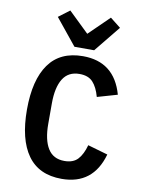

<svg xmlns="http://www.w3.org/2000/svg" viewBox="-103 -1029 845 1113"><g transform="rotate(10 320.0 -473.0)"><path d="M71 -349Q71 -524 137.5 -617Q204 -710 338 -710Q523 -710 575 -525L457 -491Q442 -546 415 -575.5Q388 -605 336 -605Q270 -605 238.5 -554Q207 -503 207 -409V-289Q207 -195 238.5 -144Q270 -93 336 -93Q388 -93 415 -122.5Q442 -152 457 -207L575 -173Q523 12 338 12Q204 12 137.5 -81Q71 -174 71 -349ZM279 -755 154 -909 219 -958 339 -842 458 -958 520 -909 395 -755Z"/></g></svg>

Font: Writer SemiBold
Style: Regular
Weight: 600
Monospace: yes
Designer: Mike Abbink, Paul van der Laan, Pieter van Rosmalen
Foundry: Bold Monday
Version: Version 2.001 2020